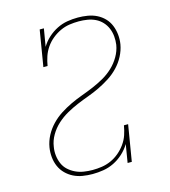

<svg xmlns="http://www.w3.org/2000/svg" viewBox="-111 -832 823 930"><g transform="rotate(-15 300.0 -367.5)"><path d="M239 8Q214 8 189.5 4Q165 0 144 -10.5Q123 -21 106.5 -37.5Q90 -54 80.5 -75.5Q71 -97 68.5 -122Q66 -147 70 -171Q75 -201 89.5 -228.5Q104 -256 126 -279Q148 -302 174.5 -319Q201 -336 229.5 -349.5Q258 -363 287 -373.5Q316 -384 344.5 -396Q373 -408 400.5 -423.5Q428 -439 451 -460.5Q474 -482 490 -509.5Q506 -537 511 -567Q514 -588 512 -609.5Q510 -631 502 -650Q494 -669 480 -684Q466 -699 447.5 -708Q429 -717 407.5 -720.5Q386 -724 365 -724Q341 -724 317.5 -720.5Q294 -717 271.5 -706.5Q249 -696 229.5 -680Q210 -664 196 -643.5Q182 -623 174.5 -600.5Q167 -578 163 -554H142L172 -735H193L178 -646Q192 -670 213.5 -689.5Q235 -709 260 -721.5Q285 -734 311.5 -738.5Q338 -743 365 -743Q389 -743 413.5 -739Q438 -735 459 -724.5Q480 -714 496 -697.5Q512 -681 521 -659Q530 -637 532.5 -612.5Q535 -588 531 -564Q526 -535 511.5 -507Q497 -479 475 -456Q453 -433 426.5 -416Q400 -399 372 -385.5Q344 -372 315 -361.5Q286 -351 257.5 -339Q229 -327 201.5 -311.5Q174 -296 150.5 -274.5Q127 -253 111 -225.5Q95 -198 91 -169Q87 -147 89.5 -125Q92 -103 100.5 -83.5Q109 -64 124.5 -50Q140 -36 159 -27Q178 -18 200 -14.5Q222 -11 244 -11Q267 -11 290.5 -14.5Q314 -18 336.5 -28Q359 -38 378.5 -54.5Q398 -71 412.5 -91.5Q427 -112 434.5 -134.5Q442 -157 446 -181H467L437 0H416L431 -91Q416 -66 394 -46Q372 -26 346.5 -13.5Q321 -1 293.5 3.5Q266 8 239 8Z"/></g></svg>

Font: Iosevka Slab Thin Extended
Style: Italic
Weight: 100
Width: 7
Italic angle: -9°
Monospace: yes
Designer: Belleve Invis
Foundry: Belleve Invis
Version: Version 11.1.0; ttfautohint (v1.8.3)